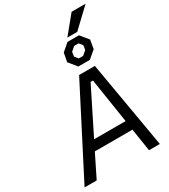

<svg xmlns="http://www.w3.org/2000/svg" viewBox="-273 -1291 1241 1414"><g transform="rotate(-30 348.0 -584.0)"><path d="M455 -1019 577 -1168H696L539 -1019ZM419 -794 363 -862 377 -937 440 -991H537L593 -923L580 -848L516 -794ZM451 -844H488L523 -874L529 -911L505 -941H468L433 -911L427 -874ZM13 0 392 -737H526L653 0H561L531 -192H211L116 0ZM251 -272H519L460 -651H440Z"/></g></svg>

Font: Tomorrow
Style: Italic
Weight: 400
Italic angle: -10°
Designer: Tony de Marco, Monica Rizzolli
Foundry: Just in Type
Version: Version 2.002